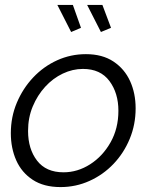

<svg xmlns="http://www.w3.org/2000/svg" viewBox="-20 -750 613 780"><path d="M226 10Q158 10 113 -19.5Q68 -49 46 -98.5Q24 -148 24 -209Q24 -275 48.5 -333Q73 -391 115 -435.5Q157 -480 212 -505Q267 -530 329 -530Q396 -530 441 -500Q486 -470 508.5 -420.5Q531 -371 531 -310Q531 -244 507 -186Q483 -128 441 -84Q399 -40 343.5 -15Q288 10 226 10ZM238 -50Q295 -50 346 -82.5Q397 -115 429 -171.5Q461 -228 461 -300Q461 -372 424.5 -421Q388 -470 317 -470Q275 -470 235 -451Q195 -432 163.5 -397.5Q132 -363 113 -317.5Q94 -272 94 -218Q94 -145 130.5 -97.5Q167 -50 238 -50ZM334 -730H396L431 -637L390 -620ZM213 -730H276L309 -637L269 -620Z"/></svg>

Font: Raleway
Style: Italic
Weight: 400
Italic angle: -12°
Designer: Matt McInerney, Pablo Impallari, Rodrigo Fuenzalida
Foundry: Matt McInerney, Pablo Impallari, Rodrigo Fuenzalida
Version: Version 4.026